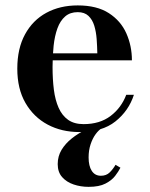

<svg xmlns="http://www.w3.org/2000/svg" viewBox="-20 -490 569 727"><path d="M280.5 10Q213.5 10 160.5 -18.2Q107.5 -46.5 76.5 -100Q45.5 -153.5 45.5 -230Q45.5 -306.5 74.8 -360Q104 -413.5 155.5 -441.5Q207 -469.5 274.5 -469.5Q347 -469.5 392.2 -440.2Q437.5 -411 458.5 -363.5Q479.5 -316 479.5 -261.5H113V-288H348.5Q348 -314.5 346 -342Q344 -369.5 337 -392.5Q330 -415.5 315 -429.8Q300 -444 274.5 -444Q245.5 -444 226.8 -427.8Q208 -411.5 197.5 -382.8Q187 -354 183 -316.5Q179 -279 179 -236Q179 -189.5 184 -150.2Q189 -111 202 -81.8Q215 -52.5 238 -36.2Q261 -20 296.5 -20Q358 -20 398.8 -51Q439.5 -82 458 -131H487Q467.5 -70.5 417 -30.2Q366.5 10 280.5 10ZM315.5 217.5Q285.5 217.5 258.8 208.5Q232 199.5 215.2 180.5Q198.5 161.5 198.5 131.5Q198.5 101.5 213.2 77.2Q228 53 252 34Q276 15 304 1.5Q332 -12 358.5 -20L365.5 -4.5Q353.5 2.5 342 18.2Q330.5 34 323 56.5Q315.5 79 315.5 106Q315.5 138.5 327.5 157Q339.5 175.5 362 175.5Q382.5 175.5 395.2 163Q408 150.5 417.5 134L436 145Q429 159 416 176Q403 193 379.2 205.2Q355.5 217.5 315.5 217.5Z"/></svg>

Font: Bodoni Moda 9pt SemiBold
Style: Regular
Weight: 600
Designer: Owen Earl
Foundry: indestructible type
Version: Version 2.005